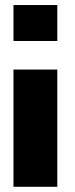

<svg xmlns="http://www.w3.org/2000/svg" viewBox="-20 -548 295 751"><path d="M32.7 -275.9V182.6H204.1V-275.9ZM32.7 -528.3V-387.7H204.1V-528.3Z"/></svg>

Font: Roboto Slab Black
Style: Regular
Weight: 900
Designer: Google
Version: Version 2.000; ttfautohint (v1.8.1.43-b0c9)